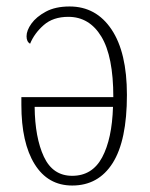

<svg xmlns="http://www.w3.org/2000/svg" viewBox="-20 -563 463 593"><path d="M203 10Q128 10 87 -56Q46 -122 46 -239V-263H330Q330 -389 293 -450Q256 -511 191 -511Q144 -511 115 -485.5Q86 -460 73 -428Q62 -434 62 -451Q62 -469 77 -490Q92 -511 121.5 -527Q151 -543 195 -543Q277 -543 324.5 -472Q372 -401 372 -270Q372 -129 328 -59.5Q284 10 203 10ZM203 -20Q265 -20 295.5 -77Q326 -134 329 -233H87Q88 -138 115.5 -79Q143 -20 203 -20Z"/></svg>

Font: Noto Serif Condensed ExtraLight
Style: Regular
Weight: 200
Width: 3
Designer: Monotype Design Team
Foundry: Monotype Imaging Inc.
Version: Version 2.013; ttfautohint (v1.8.4.7-5d5b)